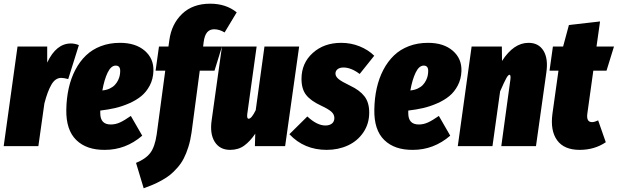

<svg xmlns="http://www.w3.org/2000/svg" viewBox="-32 -784 3314 1030"><path d="M348.1 -550.8Q370.1 -550.8 391.1 -542L334 -359.9Q309.6 -366.2 296.9 -366.2Q264.6 -366.2 243.7 -329.8Q222.7 -293.5 206.1 -229L173.8 0H-12.2L62 -534.2H221.2V-448.2Q269.5 -550.8 348.1 -550.8Z M611.8 -554.2Q695.3 -554.2 744.4 -512Q793.5 -469.7 791 -402.8Q789.6 -359.9 771.5 -325.4Q753.4 -291 726.1 -268.6Q698.7 -246.1 660.6 -229.5Q622.6 -212.9 585.4 -204.3Q548.3 -195.8 505.9 -190.9V-176.8Q505.9 -116.2 562 -116.2Q587.9 -116.2 611.8 -127.2Q635.7 -138.2 669.9 -162.1L731 -56.2Q642.6 20 530.8 20Q432.1 21 377 -33Q321.8 -86.9 323.7 -195.8Q324.7 -257.3 336.7 -310.8Q348.6 -364.3 372.1 -409.2Q395.5 -454.1 429 -486.3Q462.4 -518.6 509 -536.4Q555.7 -554.2 611.8 -554.2ZM517.1 -298.8Q539.1 -300.8 556.2 -308.8Q573.2 -316.9 583.7 -327.9Q594.2 -338.9 601.1 -352.8Q607.9 -366.7 610.4 -379.2Q612.8 -391.6 612.8 -403.8Q612.8 -432.1 588.9 -432.1Q563.5 -432.1 545.4 -394.5Q527.3 -356.9 517.1 -298.8Z M1116.7 -627Q1093.3 -627 1079.3 -610.8Q1065.4 -594.7 1060.5 -558.1L1057.6 -534.2H1158.7L1118.7 -404.8H1039.6L995.6 -73.2Q989.7 -31.2 978.5 4.4Q967.3 40 953.4 66.7Q939.5 93.3 919.4 116Q899.4 138.7 880.4 154.1Q861.3 169.4 835.4 183.6Q809.6 197.8 788.3 206.8Q767.1 215.8 738.8 226.1L697.8 89.8Q749.5 68.8 774.2 36.4Q798.8 3.9 808.6 -63L854.5 -404.8H802.7L820.8 -534.2H871.6L876.5 -568.8Q888.2 -655.3 945.1 -709.7Q1002 -764.2 1095.7 -764.2Q1180.2 -764.2 1237.8 -717.8L1172.9 -609.9Q1145 -627 1116.7 -627Z M1202.6 20Q1147 20 1119.9 -23.2Q1092.8 -66.4 1103.5 -139.2L1158.7 -534.2H1344.7L1294.4 -171.9Q1291.5 -147 1301.8 -147Q1317.4 -147 1339.8 -192.9L1386.7 -534.2H1572.8L1497.6 0H1335.4L1337.4 -66.9Q1310.1 -26.4 1278.6 -3.2Q1247.1 20 1202.6 20Z M1798.3 -554.2Q1850.6 -554.2 1897.2 -535.4Q1943.8 -516.6 1975.6 -484.9L1897.5 -387.2Q1851.6 -421.9 1810.5 -421.9Q1790.5 -421.9 1779.1 -412.8Q1767.6 -403.8 1767.6 -389.2Q1767.6 -374 1783.7 -360.4Q1799.8 -346.7 1846.7 -324.2Q1897.5 -300.3 1923.1 -267.3Q1948.7 -234.4 1948.7 -180.2Q1948.7 -120.1 1917.2 -73.7Q1885.7 -27.3 1834.2 -3.7Q1782.7 20 1720.7 20Q1599.6 20 1520.5 -64L1616.7 -159.2Q1668.5 -110.8 1713.4 -110.8Q1735.8 -110.8 1748.8 -121.3Q1761.7 -131.8 1761.7 -150.9Q1761.7 -169.9 1746.1 -184.3Q1730.5 -198.7 1689.5 -217.8Q1634.8 -243.2 1610.1 -274.9Q1585.4 -306.6 1585.4 -360.8Q1585.4 -445.3 1645.8 -499.8Q1706.1 -554.2 1798.3 -554.2Z M2264.2 -554.2Q2347.7 -554.2 2396.7 -512Q2445.8 -469.7 2443.4 -402.8Q2441.9 -359.9 2423.8 -325.4Q2405.8 -291 2378.4 -268.6Q2351.1 -246.1 2313 -229.5Q2274.9 -212.9 2237.8 -204.3Q2200.7 -195.8 2158.2 -190.9V-176.8Q2158.2 -116.2 2214.4 -116.2Q2240.2 -116.2 2264.2 -127.2Q2288.1 -138.2 2322.3 -162.1L2383.3 -56.2Q2294.9 20 2183.1 20Q2084.5 21 2029.3 -33Q1974.1 -86.9 1976.1 -195.8Q1977.1 -257.3 1989 -310.8Q2001 -364.3 2024.4 -409.2Q2047.9 -454.1 2081.3 -486.3Q2114.7 -518.6 2161.4 -536.4Q2208 -554.2 2264.2 -554.2ZM2169.4 -298.8Q2191.4 -300.8 2208.5 -308.8Q2225.6 -316.9 2236.1 -327.9Q2246.6 -338.9 2253.4 -352.8Q2260.3 -366.7 2262.7 -379.2Q2265.1 -391.6 2265.1 -403.8Q2265.1 -432.1 2241.2 -432.1Q2215.8 -432.1 2197.8 -394.5Q2179.7 -356.9 2169.4 -298.8Z M2803.2 -554.2Q2857.9 -554.2 2883.8 -511.5Q2909.7 -468.8 2898.9 -395L2843.3 0H2657.2L2706.1 -357.9Q2709 -382.8 2701.2 -382.8Q2694.3 -382.8 2684.1 -364.5Q2673.8 -346.2 2650.9 -293.9L2609.9 0H2423.8L2498 -534.2H2660.2L2661.1 -457Q2723.6 -554.2 2803.2 -554.2Z M3150.9 -404.8 3118.7 -173.8Q3112.8 -128.9 3144 -128.9Q3157.2 -128.9 3176.8 -138.2L3217.8 -21Q3157.2 20 3077.6 20Q2994.1 20 2956.8 -31.5Q2919.4 -83 2931.6 -173.8L2963.9 -404.8H2916L2934.1 -534.2H2988.8L3020 -649.9L3187 -668.9L3168 -534.2H3261.7L3221.7 -404.8Z"/></svg>

Font: Fira Sans Compressed Heavy
Style: Italic
Weight: 900
Width: 3
Italic angle: -8°
Designer: Carrois Corporate & Edenspiekermann AG
Foundry: Carrois Corporate GbR & Edenspiekermann AG
Version: Version 4.203;PS 004.203;hotconv 1.0.88;makeotf.lib2.5.64775